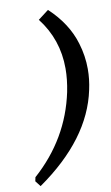

<svg xmlns="http://www.w3.org/2000/svg" viewBox="-92 -756 529 914"><g transform="rotate(-10 173.0 -299.0)"><path d="M11 65Q184 -89 230 -308Q242 -367 242 -420Q242 -561 157 -670L208 -709Q297 -626 327 -525Q346 -463 346 -399Q346 -350 335 -300Q287 -70 28 111L7 84Z"/></g></svg>

Font: New Athena Unicode
Style: Bold Italic
Weight: 700
Designer: J. Rusten 1997; rev. by R. Hancock 2001, 2002, rev. by D. Mastronarde 2002-2021
Foundry: Society for Classical Studies (formerly American Philological Association)
Version: Version 5.008